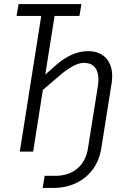

<svg xmlns="http://www.w3.org/2000/svg" viewBox="-20 -750 640 950"><path d="M191 180H244C369 180 462 104 481 -15L532 -336C548 -434 502 -497 416 -497C360 -497 302 -471 245 -417L204 -381L250 -671H373L383 -730H72L62 -671H184L78 0H144L192 -305L269 -371C315 -411 359 -439 395 -439C451 -439 476 -398 464 -322L415 -15C402 69 342 120 254 120H201Z"/></svg>

Font: JetBrains Mono ExtraLight
Style: Italic
Weight: 240
Italic angle: -9°
Monospace: yes
Designer: Philipp Nurullin, Konstantin Bulenkov
Foundry: JetBrains
Version: Version 2.305